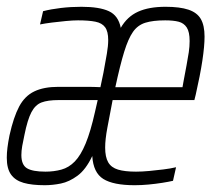

<svg xmlns="http://www.w3.org/2000/svg" viewBox="-22 -538 640 566"><path d="M110 8Q72 8 47.5 1Q23 -6 10.5 -23.5Q-2 -41 -2 -73Q-2 -87 0 -103Q2 -119 6 -139Q18 -193 34.5 -224Q51 -255 79 -268.5Q107 -282 150 -282Q171 -282 191.5 -282Q212 -282 233 -282Q254 -282 274 -281L283 -324Q289 -356 293 -379.5Q297 -403 297 -420Q297 -445 288 -457.5Q279 -470 259.5 -474Q240 -478 208 -478Q193 -478 172 -476Q151 -474 131 -471.5Q111 -469 96 -466L105 -505Q128 -511 157.5 -514.5Q187 -518 218 -518Q271 -518 299 -505Q327 -492 334 -456Q353 -489 385 -503.5Q417 -518 466 -518Q508 -518 533.5 -509.5Q559 -501 570 -482Q581 -463 581 -430Q581 -402 574.5 -359Q568 -316 555 -259L551 -243H310Q301 -196 294.5 -161.5Q288 -127 288 -103Q288 -75 297 -59.5Q306 -44 326 -38Q346 -32 379 -32Q397 -32 418 -34Q439 -36 459.5 -38.5Q480 -41 497 -45L488 -5Q475 -2 456 1Q437 4 416 6Q395 8 375 8Q312 8 282.5 -10.5Q253 -29 250 -78Q231 -38 206.5 -20Q182 -2 157.5 3Q133 8 110 8ZM112 -32Q137 -32 159 -38Q181 -44 198.5 -62Q216 -80 230.5 -115Q245 -150 258 -208L266 -243H151Q119 -243 100.5 -236Q82 -229 70.5 -207Q59 -185 50 -140Q46 -122 43.5 -107.5Q41 -93 41 -81Q41 -52 57.5 -42Q74 -32 112 -32ZM318 -281H516L519 -298Q524 -325 528 -346Q532 -367 534.5 -384Q537 -401 537 -417Q537 -444 528.5 -457Q520 -470 504.5 -474Q489 -478 465 -478Q429 -478 406.5 -471Q384 -464 370 -444Q356 -424 344 -385Q332 -346 318 -281Z"/></svg>

Font: Saira Condensed ExtraLight
Style: Italic
Weight: 250
Width: 3
Italic angle: -12°
Designer: Hector Gatti with collaboration of the Omnibus-Type team
Foundry: Omnibus-Type
Version: Version 1.101